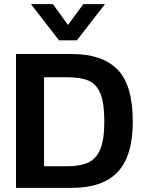

<svg xmlns="http://www.w3.org/2000/svg" viewBox="-20 -904 696 924"><path d="M264 -710 129 -884H235L307 -784L381 -884H485L350 -710ZM57 0V-644H327Q472 -644 545.5 -569.5Q619 -495 619 -319Q619 -153 546.5 -76.5Q474 0 327 0ZM192 -104H308Q365 -104 404 -121.5Q443 -139 462.5 -185.5Q482 -232 482 -319Q482 -406 464 -452Q446 -498 408 -515Q370 -532 308 -532H192Z"/></svg>

Font: Kanit Medium
Style: Regular
Weight: 500
Designer: Katatrad Team
Foundry: CadsonDemak
Version: Version 2.000; ttfautohint (v1.8.3)